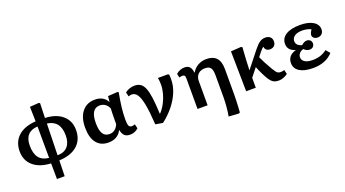

<svg xmlns="http://www.w3.org/2000/svg" viewBox="-66 -1426 4208 2344"><g transform="rotate(-20 2037.5 -253.5)"><path d="M368 217 366 13Q220 6 137.5 -65Q55 -136 55 -255Q55 -378 135.5 -451Q216 -524 364 -534L359 -724L476 -732L491 -724L485 -534Q628 -528 710 -457Q792 -386 792 -267Q792 -140 708.5 -66.5Q625 7 473 13L468 217ZM366 -58 364 -467Q281 -463 238 -415.5Q195 -368 195 -280Q195 -176 236.5 -122Q278 -68 366 -58ZM474 -53Q560 -53 605.5 -104Q651 -155 651 -248Q651 -440 484 -462Z M1114 14Q1013 14 959 -55.5Q905 -125 905 -255Q905 -386 966 -461Q1027 -536 1132 -536Q1244 -536 1291 -449H1293L1300 -521L1424 -529L1439 -521Q1420 -425 1410 -340Q1400 -255 1400 -182Q1400 -121 1410.5 -98.5Q1421 -76 1450 -76Q1457 -76 1468.5 -79Q1480 -82 1490 -85L1503 -29Q1457 14 1395 14Q1349 14 1323.5 -9Q1298 -32 1287 -84H1284Q1262 -37 1218 -11.5Q1174 14 1114 14ZM1160 -79Q1239 -79 1276 -165Q1276 -194 1276.5 -231.5Q1277 -269 1277.5 -305Q1278 -341 1280 -366Q1268 -403 1236.5 -426Q1205 -449 1165 -449Q1047 -449 1047 -263Q1047 -169 1074.5 -124Q1102 -79 1160 -79Z M1819 16 1724 0Q1714 -161 1696 -258Q1678 -355 1649.5 -398Q1621 -441 1578 -441Q1559 -441 1535 -432L1522 -488Q1544 -507 1578 -519Q1612 -531 1645 -531Q1691 -531 1722.5 -510Q1754 -489 1773.5 -440.5Q1793 -392 1804 -310Q1815 -228 1820 -105H1826Q1865 -147 1894.5 -202.5Q1924 -258 1940 -318Q1956 -378 1956 -432Q1956 -480 1948 -521H2075L2091 -514Q2093 -502 2093.5 -488.5Q2094 -475 2094 -447Q2094 -368 2061 -286.5Q2028 -205 1966.5 -127.5Q1905 -50 1819 16Z M2729 225 2598 217Q2608 166 2614 98Q2620 30 2620 -31V-313Q2620 -381 2599 -408.5Q2578 -436 2527 -436Q2470 -436 2437 -403.5Q2404 -371 2404 -314V0H2273V-396Q2273 -423 2264.5 -433.5Q2256 -444 2236 -444Q2220 -444 2196 -437L2185 -488Q2235 -531 2296 -531Q2338 -531 2360.5 -507.5Q2383 -484 2390 -430H2393Q2421 -480 2470.5 -508Q2520 -536 2581 -536Q2754 -536 2754 -346V-23Q2754 16 2752.5 62.5Q2751 109 2748.5 151Q2746 193 2744 217Z M3327 14Q3294 14 3270.5 5Q3247 -4 3227 -26.5Q3207 -49 3186 -88Q3177 -104 3163.5 -131Q3150 -158 3137 -187Q3124 -216 3116 -237L3030 -129V0H2905L2897 -521L3031 -530L3046 -521Q3040 -437 3036 -369Q3032 -301 3030 -226L3198 -438Q3243 -494 3275 -515Q3307 -536 3347 -536Q3386 -536 3409 -515Q3432 -494 3432 -458Q3432 -422 3411 -401.5Q3390 -381 3355 -381Q3326 -381 3308 -396.5Q3290 -412 3290 -437Q3272 -432 3241 -393L3196 -336Q3210 -303 3235.5 -254.5Q3261 -206 3293 -152Q3312 -120 3325 -103.5Q3338 -87 3351.5 -81.5Q3365 -76 3384 -76Q3408 -76 3430 -85L3444 -29Q3420 -10 3388 2Q3356 14 3327 14Z M3772 14Q3660 14 3598 -25Q3536 -64 3536 -135Q3536 -234 3646 -265V-266Q3548 -294 3548 -380Q3548 -454 3613.5 -495Q3679 -536 3798 -536Q3903 -536 3965.5 -498.5Q4028 -461 4028 -397Q4028 -361 4007 -339.5Q3986 -318 3951 -318Q3922 -318 3903.5 -333Q3885 -348 3885 -372Q3885 -395 3913 -437Q3897 -448 3864.5 -455.5Q3832 -463 3800 -463Q3737 -463 3701 -438.5Q3665 -414 3665 -373Q3665 -315 3740 -295Q3776 -329 3809 -329Q3837 -329 3854 -313Q3871 -297 3871 -271Q3871 -245 3853.5 -228.5Q3836 -212 3809 -212Q3768 -212 3736 -246Q3702 -236 3683 -214Q3664 -192 3664 -165Q3664 -125 3699.5 -102.5Q3735 -80 3799 -80Q3855 -80 3900 -94.5Q3945 -109 3987 -141L4031 -88Q3939 14 3772 14Z"/></g></svg>

Font: Literata 7pt SemiBold
Style: Regular
Weight: 600
Designer: Latin by Veronika Burian and Jose Scaglione. Greek by Irene Vlachou. Cyrillic by Vera Evstafieva.
Foundry: TypeTogether
Version: Version 3.002